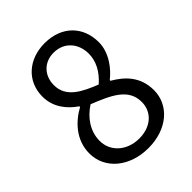

<svg xmlns="http://www.w3.org/2000/svg" viewBox="-215 -858 984 984"><g transform="rotate(-45 277.5 -365.5)"><path d="M279 13C417 13 509 -70 509 -177C509 -277 449 -332 385 -369V-374C429 -408 483 -474 483 -551C483 -664 407 -744 282 -744C167 -744 81 -670 81 -558C81 -481 126 -426 180 -389V-384C113 -348 45 -280 45 -182C45 -69 144 13 279 13ZM329 -398C243 -432 164 -470 164 -558C164 -629 213 -677 280 -677C359 -677 405 -618 405 -546C405 -492 379 -442 329 -398ZM281 -55C193 -55 128 -112 128 -190C128 -260 169 -318 228 -356C332 -314 422 -277 422 -179C422 -106 365 -55 281 -55Z"/></g></svg>

Font: Noto Sans CJK SC Regular
Style: Regular
Weight: 400
Designer: Ryoko NISHIZUKA (kana & ideographs); Paul D. Hunt (Latin, Greek & Cyrillic); Wenlong ZHANG (bopomofo); Sandoll Communica
Foundry: Adobe Systems Incorporated
Version: Version 1.004;PS 1.004;hotconv 1.0.82;makeotf.lib2.5.63406